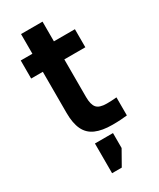

<svg xmlns="http://www.w3.org/2000/svg" viewBox="-220 -719 839 1013"><g transform="rotate(-30 200.0 -212.0)"><path d="M275 6Q213 6 173 -11.5Q133 -29 114.5 -68Q96 -107 96 -169V-420H25V-530H96V-650H227V-530H355V-420H227V-190Q227 -145 243.5 -125.5Q260 -106 305 -106Q335 -106 365 -109V1Q346 3 325.5 4.5Q305 6 275 6ZM145 226V45H255V136L204 226Z"/></g></svg>

Font: Golos Text SemiBold
Style: Regular
Weight: 600
Designer: A.Korolkova, Vitaly Kuzmin
Foundry: ParaType Ltd
Version: Version 2.004